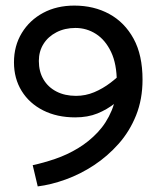

<svg xmlns="http://www.w3.org/2000/svg" viewBox="-20 -599 560 687"><path d="M451 -281 426 -348Q403 -324 375.5 -303Q348 -282 317 -269Q286 -256 252 -256Q212 -256 182 -271.5Q152 -287 135.5 -315Q119 -343 119 -381Q119 -415 135.5 -441.5Q152 -468 182 -483.5Q212 -499 250 -499Q290 -499 323.5 -477.5Q357 -456 377.5 -413Q398 -370 398 -304Q398 -248 379.5 -203.5Q361 -159 329.5 -125.5Q298 -92 259 -68.5Q220 -45 177.5 -30.5Q135 -16 97 -8L115 68Q163 62 215.5 43Q268 24 316.5 -8Q365 -40 404.5 -84.5Q444 -129 467 -186.5Q490 -244 490 -314Q490 -402 458 -460.5Q426 -519 371 -549Q316 -579 246 -579Q183 -579 134.5 -553Q86 -527 58 -481Q30 -435 30 -376Q30 -318 57.5 -273.5Q85 -229 134.5 -204Q184 -179 249 -179Q294 -179 328.5 -193Q363 -207 392 -230Q421 -253 451 -281Z"/></svg>

Font: Catamaran Medium
Style: Regular
Weight: 500
Designer: Pria Ravichandran
Version: Version 2.000